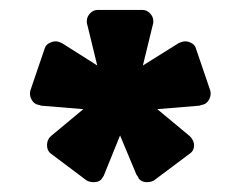

<svg xmlns="http://www.w3.org/2000/svg" viewBox="-20 -750 485 387"><path d="M155 -386 83 -440Q76 -445 75 -454Q74 -463 78 -470Q78 -471 83 -476L148 -530L63 -537Q60 -538 58.5 -538.5Q57 -539 56 -539Q48 -541 43.5 -549.5Q39 -558 41 -567L70 -652Q72 -660 81 -664Q90 -668 97 -666Q98 -666 105 -663L176 -618L156 -700Q155 -703 155 -705Q155 -707 155 -708Q155 -716 161.5 -723Q168 -730 177 -730H267Q276 -730 282.5 -723Q289 -716 289 -708Q289 -707 289 -705Q289 -703 288 -700L268 -618L340 -663Q347 -666 348 -666Q356 -668 364.5 -664Q373 -660 375 -652L404 -567Q406 -558 401.5 -549.5Q397 -541 389 -539Q388 -539 386.5 -538.5Q385 -538 382 -537L297 -530L362 -476Q367 -471 367 -470Q372 -463 371 -454Q370 -445 362 -440L290 -386Q282 -382 273 -383Q264 -384 259 -391Q259 -393 258 -394Q257 -395 255 -398L222 -477L190 -398Q189 -395 188 -394Q187 -393 186 -391Q182 -384 172.5 -383Q163 -382 155 -386Z"/></svg>

Font: Rubik Light
Style: Bold
Weight: 700
Version: Version 2.104